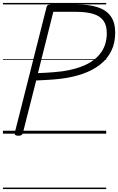

<svg xmlns="http://www.w3.org/2000/svg" viewBox="-20 -905 800 1300"><path d="M104 14Q75 14 80 -6L295 -856Q297 -866 304 -870.5Q311 -875 327 -875H498Q585 -875 643 -855.5Q701 -836 730.5 -794Q760 -752 760 -684Q760 -613 733 -559Q706 -505 657 -467Q608 -429 541 -405.5Q474 -382 394 -372Q352 -367 308.5 -364.5Q265 -362 225 -360L135 -5Q132 5 125.5 9.5Q119 14 104 14ZM237 -410Q264 -411 291.5 -412.5Q319 -414 347 -416.5Q375 -419 401 -422Q493 -435 560.5 -466.5Q628 -498 665.5 -551.5Q703 -605 703 -681Q703 -734 680 -765.5Q657 -797 610.5 -811Q564 -825 494 -825H341ZM0 365H699V375H0ZM0 -20H699V0H0ZM0 -505H699V-500H0ZM0 -885H699V-875H0Z"/></svg>

Font: Playwrite IS Guides
Style: Regular
Weight: 400
Designer: Veronika Burian, José Scaglione
Foundry: TypeTogether
Version: Version 1.003